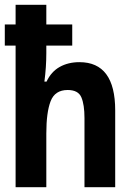

<svg xmlns="http://www.w3.org/2000/svg" viewBox="-20 -780 540 800"><path d="M45 0V-590H0V-678H45V-760H173V-678H281V-590H173V-559Q173 -530 171 -500Q169 -470 165 -440H174Q193 -481 228.5 -501Q264 -521 311 -521Q460 -521 460 -320V0H332V-288Q332 -344 319 -374.5Q306 -405 262 -405Q209 -405 191 -358.5Q173 -312 173 -224V0Z"/></svg>

Font: Noto Sans Mono ExtraCondensed
Style: Bold
Weight: 700
Width: 2
Designer: Monotype Design Team
Foundry: Monotype Imaging Inc.
Version: Version 2.014